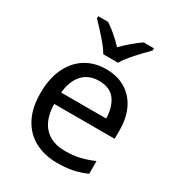

<svg xmlns="http://www.w3.org/2000/svg" viewBox="-184 -882 931 1009"><g transform="rotate(30 282.0 -378.0)"><path d="M292 -546Q361 -546 410.5 -516Q460 -486 486.5 -431.5Q513 -377 513 -304V-251H146Q148 -160 192.5 -112.5Q237 -65 317 -65Q368 -65 407.5 -74.5Q447 -84 489 -102V-25Q448 -7 408 1.5Q368 10 313 10Q237 10 178.5 -21Q120 -52 87.5 -113.5Q55 -175 55 -264Q55 -352 84.5 -415Q114 -478 167.5 -512Q221 -546 292 -546ZM291 -474Q228 -474 191.5 -433.5Q155 -393 148 -321H421Q420 -389 389 -431.5Q358 -474 291 -474ZM239 -606Q226 -629 204 -655.5Q182 -682 158 -708Q134 -734 116 -753V-766H176Q202 -749 230 -725Q258 -701 283 -674Q310 -701 338 -725Q366 -749 392 -766H454V-753Q435 -734 410.5 -708Q386 -682 363.5 -655.5Q341 -629 329 -606Z"/></g></svg>

Font: Noto Sans Saurashtra
Style: Regular
Weight: 400
Designer: Monotype Design Team
Foundry: Monotype Imaging Inc.
Version: Version 2.001; ttfautohint (v1.8.4.7-5d5b)